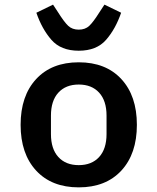

<svg xmlns="http://www.w3.org/2000/svg" viewBox="-20 -797 680 829"><path d="M69 -258Q69 -383 136 -455.5Q203 -528 320 -528Q437 -528 504 -455.5Q571 -383 571 -258Q571 -133 504 -60.5Q437 12 320 12Q203 12 136 -60.5Q69 -133 69 -258ZM320 -84Q376 -84 408 -119Q440 -154 440 -218V-298Q440 -362 408 -397Q376 -432 320 -432Q264 -432 232 -397Q200 -362 200 -298V-218Q200 -154 232 -119Q264 -84 320 -84ZM137 -742 209 -777 230 -745Q257 -702 274.5 -685.5Q292 -669 320 -669Q348 -669 365.5 -685.5Q383 -702 410 -745L431 -777L503 -742Q479 -672 438 -625Q397 -578 320 -578Q243 -578 202 -625Q161 -672 137 -742Z"/></svg>

Font: Writer SemiBold
Style: Regular
Weight: 600
Monospace: yes
Designer: Mike Abbink, Paul van der Laan, Pieter van Rosmalen
Foundry: Bold Monday
Version: Version 2.001 2020